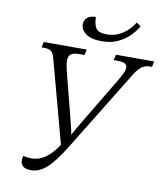

<svg xmlns="http://www.w3.org/2000/svg" viewBox="-98 -993 927 1082"><g transform="rotate(10 365.5 -451.5)"><path d="M153 10Q93 10 93 -37Q93 -49 97 -62Q119 -56 143 -56Q184 -56 218.5 -78.5Q253 -101 283 -143L295 -160L168 -631Q161 -660 148 -671Q135 -682 107 -682H92L99 -714H345L338 -682H311Q274 -682 260 -670.5Q246 -659 246 -634Q246 -612 255 -576L325 -303Q330 -282 334.5 -264.5Q339 -247 342 -226Q354 -248 364 -265.5Q374 -283 386 -303L549 -575Q564 -601 573 -619.5Q582 -638 582 -651Q582 -667 569.5 -674.5Q557 -682 528 -682H505L512 -714H731L724 -682H712Q688 -682 668 -669.5Q648 -657 624 -618L344 -162Q286 -67 243 -28.5Q200 10 153 10ZM421 -775Q358 -775 328 -797.5Q298 -820 298 -851Q298 -874 314.5 -889Q331 -904 364 -904Q364 -863 378.5 -840.5Q393 -818 440 -818Q479 -818 509 -832.5Q539 -847 561 -869Q583 -891 596 -913L621 -896Q605 -867 577 -839Q549 -811 510 -793Q471 -775 421 -775Z"/></g></svg>

Font: Noto Serif Light
Style: Italic
Weight: 300
Italic angle: -12°
Designer: Monotype Design Team
Foundry: Monotype Imaging Inc.
Version: Version 2.013